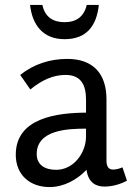

<svg xmlns="http://www.w3.org/2000/svg" viewBox="-20 -748 535 779"><path d="M381 -728H332C321 -681 290 -658 242 -658C194 -658 162 -680 152 -728H102C111 -646 155 -589 242 -589C332 -589 372 -644 381 -728ZM253 -509C183 -509 117 -488 62 -444L103 -385C150 -423 195 -444 246 -444C311 -444 329 -400 329 -344V-291C213 -290 44 -271 44 -120C44 -38 102 11 181 11C238 11 292 -18 331 -59C338 -7 369 9 404 9C439 9 474 -3 495 -15L477 -69C465 -64 451 -60 439 -60C424 -60 412 -68 412 -96V-345C412 -449 358 -509 253 -509ZM329 -226V-194C329 -128 279 -59 208 -59C162 -59 129 -79 129 -123C129 -222 257 -226 329 -226Z"/></svg>

Font: Rosario
Style: Regular
Weight: 400
Designer: Hector Gatti
Foundry: Omnibus Type
Version: Version 1.100